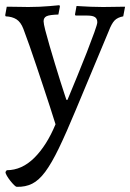

<svg xmlns="http://www.w3.org/2000/svg" viewBox="-29 -479 502 740"><path d="M36 241Q32 241 25 234Q18 227 10.5 217.5Q3 208 -2.5 198.5Q-8 189 -8 184L-3 177Q55 177 103 129.5Q151 82 185 0Q176 -29 164 -66Q152 -103 138.5 -143.5Q125 -184 111.5 -224.5Q98 -265 85 -302Q72 -339 61 -368Q51 -394 34.5 -404.5Q18 -415 -7 -416L-9 -420L-3 -453Q-3 -453 13 -453Q29 -453 49 -452.5Q69 -452 80 -452Q102 -452 123.5 -453Q145 -454 162 -455.5Q179 -457 189.5 -458Q200 -459 200 -459L202 -454L196 -423Q162 -422 150.5 -416.5Q139 -411 139 -397Q139 -388 145.5 -362.5Q152 -337 162 -303Q172 -269 183 -232.5Q194 -196 204 -164.5Q214 -133 220.5 -113.5Q227 -94 227 -94H231Q248 -135 268 -183.5Q288 -232 305.5 -277Q323 -322 334.5 -354Q346 -386 346 -393Q346 -407 337 -413Q328 -419 308 -419H262L260 -423L266 -456Q266 -456 281.5 -455Q297 -454 320.5 -453Q344 -452 368 -452Q386 -452 405.5 -452.5Q425 -453 439 -453Q453 -453 453 -453L446 -416Q424 -412 412.5 -400Q401 -388 390 -359L263 -55Q226 34 198 92Q170 150 145.5 183Q121 216 95 229Q69 242 36 241Z"/></svg>

Font: Alegreya
Style: Regular
Weight: 400
Designer: Juan Pablo del Peral
Foundry: Huerta Tipografica
Version: Version 2.009